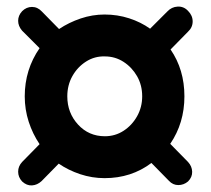

<svg xmlns="http://www.w3.org/2000/svg" viewBox="-20 -537 640 582"><path d="M47 13Q35 0 35 -16.5Q35 -33 47 -46L100 -100Q79 -131 67 -168Q55 -205 55 -245Q55 -326 100 -391L47 -444Q35 -458 35 -474Q35 -490 47 -503Q60 -516 77 -516Q94 -516 107 -502L159 -449Q189 -469 224.5 -481Q260 -493 297 -493Q336 -493 371.5 -481.5Q407 -470 435 -450L487 -502Q500 -516 518.5 -517Q537 -518 550 -504Q564 -490 564 -472Q564 -454 550 -441L497 -387Q539 -326 539 -245Q539 -164 496 -101L550 -46Q562 -33 562.5 -16.5Q563 0 550 13Q537 24 520.5 24Q504 24 492 11L439 -43Q378 3 297 3Q259 3 223 -9Q187 -21 158 -41L106 12Q93 24 77 25Q61 26 47 13ZM298 -124Q329 -124 354.5 -140.5Q380 -157 395.5 -184.5Q411 -212 411 -245Q411 -279 395.5 -306Q380 -333 354.5 -349.5Q329 -366 298 -366Q267 -367 241 -350.5Q215 -334 199.5 -306.5Q184 -279 184 -245Q184 -195 216.5 -159.5Q249 -124 298 -124Z"/></svg>

Font: Chiron GoRound TC EB
Style: Regular
Weight: 700
Designer: Ryoko NISHIZUKA 西塚涼子 (kana, bopomofo & ideographs); Paul D. Hunt (Latin, Greek & Cyrillic); Sandoll Communications 산돌커뮤니
Foundry: Adobe
Version: Version 1.000;hotconv 1.1.1;makeotfexe 2.6.0